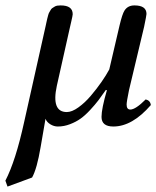

<svg xmlns="http://www.w3.org/2000/svg" viewBox="-22 -460 580 713"><path d="M67.9 -7.8 147.9 -365.2Q148.4 -367.2 150.6 -377.9Q152.8 -388.7 153.6 -391.1Q154.3 -393.6 156.5 -402.1Q158.7 -410.6 160.4 -413.1Q162.1 -415.5 165.3 -421.6Q168.5 -427.7 171.9 -429.7Q175.3 -431.6 179.9 -434.8Q184.6 -438 190.4 -439Q196.3 -439.9 203.1 -439.9Q248 -439.9 248 -407.2Q248 -402.8 242.4 -378.9Q236.8 -355 235.8 -350.1L189 -141.1Q168 -43.9 226.1 -43.9Q245.1 -43.9 269.3 -61.3Q293.5 -78.6 315.4 -104.5Q337.4 -130.4 355 -155.8Q372.6 -181.2 383.8 -202.1L421.9 -365.2Q432.1 -408.2 440.4 -420.9Q452.6 -439.9 477.1 -439.9Q522 -439.9 522 -408.2Q522 -403.3 513.2 -360.8L457 -125Q448.2 -82 448.2 -71.8Q448.2 -53.2 461.9 -53.2Q481.4 -53.2 519 -90.8Q536.1 -86.9 538.1 -69.8Q469.2 9.8 398.9 9.8Q355 9.8 355 -25.9Q355 -56.2 375 -125L371.1 -126Q355.5 -103.5 343.5 -87.6Q331.5 -71.8 313 -51.8Q294.4 -31.7 277.3 -19.5Q260.3 -7.3 238 1.2Q215.8 9.8 192.9 9.8Q178.2 9.8 164.8 1.5Q151.4 -6.8 147 -19L128.9 85.9Q115.2 167 97.2 199.2L5.9 232.9L-2 210.9Q36.1 137.7 67.9 -7.8Z"/></svg>

Font: Common Serif Medium
Style: Italic
Weight: 500
Italic angle: -12°
Designer: Philipp H. Poll, Khaled Hosny
Foundry: Stefan Peev, Context Ltd.
Version: Version 1.026